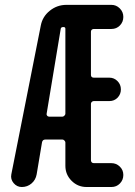

<svg xmlns="http://www.w3.org/2000/svg" viewBox="-20 -750 540 770"><path d="M223.6 -634.8 167 -293.9Q166 -290 168.9 -286.1Q171.9 -282.2 176.8 -282.2H230.5Q234.4 -282.2 238.3 -286.1Q242.2 -290 242.2 -293.9V-634.8Q242.2 -641.6 234.4 -641.6Q224.6 -641.6 223.6 -634.8ZM67.4 0Q47.9 0 34.7 -15.6Q21.5 -31.2 25.4 -50.8L143.6 -647.5Q150.4 -683.6 179.7 -707Q209 -730.5 246.1 -730.5H426.8Q446.3 -730.5 460.4 -716.3Q474.6 -702.1 474.6 -682.1Q474.6 -662.1 460.9 -647.9Q447.3 -633.8 426.8 -633.8H356.4Q351.6 -633.8 348.1 -630.9Q344.7 -627.9 344.7 -623V-449.2Q344.7 -444.3 347.7 -441.4Q350.6 -438.5 356.4 -438.5H418.9Q437.5 -438.5 451.2 -424.8Q464.8 -411.1 464.8 -391.6Q464.8 -372.1 451.7 -358.4Q438.5 -344.7 418.9 -344.7H356.4Q351.6 -344.7 348.1 -341.3Q344.7 -337.9 344.7 -334V-107.4Q344.7 -102.5 347.7 -99.1Q350.6 -95.7 356.4 -95.7H426.8Q446.3 -95.7 460.4 -82Q474.6 -68.4 474.6 -48.3Q474.6 -28.3 460.9 -14.2Q447.3 0 426.8 0H327.1Q292 0 267.1 -24.9Q242.2 -49.8 242.2 -85V-178.7Q242.2 -182.6 238.3 -186.5Q234.4 -190.4 230.5 -190.4H162.1Q150.4 -190.4 148.4 -178.7L127 -50.8Q123 -28.3 106.4 -14.2Q89.8 0 67.4 0Z"/></svg>

Font: Rounded-X Mgen+ 1m medium
Style: Regular
Weight: 500
Designer: [Source Han Sans]
Ryoko NISHIZUKA  (kana & ideographs); Paul D. Hunt (Latin, Greek & Cyrillic); Wenlong ZHANG  (bopomofo
Version: Version 1.059.20150602